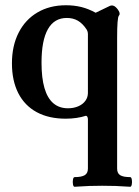

<svg xmlns="http://www.w3.org/2000/svg" viewBox="-20 -445 536 738"><path d="M310.1 0Q293.5 5.4 273.9 8.3Q254.4 11.2 232.4 11.2Q167.5 11.2 121.1 -13.9Q74.7 -39.1 50.3 -86.9Q25.9 -134.8 25.9 -201.7Q25.9 -268.6 51.5 -319.1Q77.1 -369.6 124 -397.2Q170.9 -424.8 233.4 -424.8Q265.1 -424.8 292.7 -418Q320.3 -411.1 347.7 -396L401.4 -421.9Q409.7 -425.8 417.5 -422.4Q425.3 -418.9 433.1 -408.2L436.5 -402.8Q439.9 -397 439.9 -392.3Q439.9 -387.7 437 -384.8Q433.6 -381.3 431.9 -360.1Q430.2 -338.9 430.2 -300.8V194.8L317.9 193.8V13.2Q317.9 7.8 315.7 3.9Q313.5 0 310.1 0ZM317.9 -87.9V-314Q317.9 -324.2 312 -333Q296.9 -355.5 278.8 -365.7Q260.7 -376 236.8 -376Q188.5 -376 164.1 -332.8Q139.6 -289.6 139.6 -204.1Q139.6 -145.5 150.9 -106.7Q162.1 -67.9 184.8 -48.3Q207.5 -28.8 241.2 -28.8Q263.2 -28.8 280.8 -36.4Q298.3 -43.9 308.1 -57.4Q317.9 -70.8 317.9 -87.9ZM266.6 235.8Q293 235.8 305.4 228.5Q317.9 221.2 317.9 203.1V170.4H430.2V203.1Q430.2 221.2 442.1 228.5Q454.1 235.8 480.5 235.8Q484.9 235.8 486.6 245.1Q488.3 254.4 486.6 263.7Q484.9 272.9 480.5 272.9Q444.3 270.5 424.3 269.8Q404.3 269 373.5 269Q343.3 269 323 269.8Q302.7 270.5 266.6 272.9Q262.2 272.9 260.5 263.7Q258.8 254.4 260.5 245.1Q262.2 235.8 266.6 235.8Z"/></svg>

Font: Junicode Two Beta VF
Style: Regular
Weight: 400
Designer: Peter S. Baker
Foundry: Briery Creek Software
Version: Version 1.031 beta; ttfautohint (v1.8.1.43-b0c9)